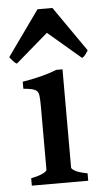

<svg xmlns="http://www.w3.org/2000/svg" viewBox="-68 -760 431 795"><g transform="rotate(-5 148.0 -363.0)"><path d="M31.7 0V-30.8Q64.9 -37.6 81.3 -45.9Q97.7 -54.2 97.7 -60.5V-319.8Q97.7 -353.5 95.5 -370.1Q93.3 -386.7 79.8 -393.3Q66.4 -399.9 31.7 -402.8V-432.1Q69.8 -438 106.7 -447.3Q143.6 -456.5 173.8 -468.8H200.2V-60.5Q200.2 -54.7 215.3 -46.1Q230.5 -37.6 266.1 -30.8V0ZM14.2 -508.8Q6.3 -512.7 -1 -520.8Q-8.3 -528.8 -15.1 -538.1L118.7 -725.6H180.7L311 -538.1Q305.2 -528.8 299.3 -520.8Q293.5 -512.7 285.2 -508.8L148.9 -625Z"/></g></svg>

Font: David Libre Medium
Style: Regular
Weight: 500
Designer: Ismar David, J. Victor Gaultney, Annie Olsen and Meir Sadan
Foundry: Monotype Imaging Inc. & SIL International
Version: Version 1.100; ttfautohint (v1.8.4.7-5d5b)